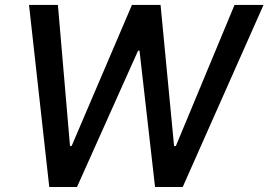

<svg xmlns="http://www.w3.org/2000/svg" viewBox="-20 -747 1073 767"><path d="M176.8 0 95.9 -727.3H211.3L259.6 -164.1H266.3L507.1 -727.3H621.4L675.4 -163.7H682.5L916.9 -727.3H1032.7L709.9 0H599.4L537.3 -544.7H531.6L287.6 0Z"/></svg>

Font: Inter UI Medium
Style: Italic
Weight: 500
Italic angle: 9.39999°
Designer: Rasmus Andersson
Foundry: rsms
Version: 3.2;8d6f07862